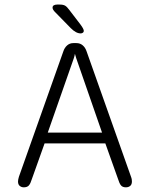

<svg xmlns="http://www.w3.org/2000/svg" viewBox="-20 -812 659 842"><path d="M84.5 9.5Q74 9.5 66.5 3.2Q59 -3 59 -16Q59 -20 60 -25.2Q61 -30.5 63 -37L257.5 -586Q263 -603 274.5 -613Q286 -623 301.5 -623H315Q331.5 -623 343 -613Q354.5 -603 360 -586L554.5 -37Q557 -30.5 557.8 -25.2Q558.5 -20 558.5 -16Q558.5 -3 551 3.2Q543.5 9.5 532 9.5Q517.5 9.5 510.5 1Q503.5 -7.5 498 -26L442 -183H175.5L119.5 -26Q114 -7.5 106.8 1Q99.5 9.5 84.5 9.5ZM189.5 -230.5H427.5L314 -557.5Q312.5 -562.5 311.2 -567.2Q310 -572 308.5 -576Q308 -572 306.8 -567.2Q305.5 -562.5 304 -557.5ZM334 -665.5Q323.5 -665.5 312.8 -671.2Q302 -677 290.5 -688.5L222 -758.5Q210.5 -769.5 210.5 -778.5Q210.5 -785.5 216.2 -788.8Q222 -792 230.5 -792H241.5Q257.5 -792 265.8 -787Q274 -782 283.5 -769L332.5 -705Q347.5 -685 347.5 -676.5Q347.5 -671 343 -668.2Q338.5 -665.5 334 -665.5Z"/></svg>

Font: Sono ExtraLight Monospace Light
Style: Regular
Weight: 300
Version: Version 2.112